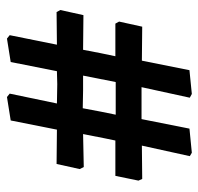

<svg xmlns="http://www.w3.org/2000/svg" viewBox="-30 -588 584 565"><g transform="rotate(90 262.5 -305.0)"><path d="M83 -41 111 -180 15 -179 9 -190 24 -258 126 -257 136 -309 145 -352H49L43 -363L58 -431L158 -430L186 -570L256 -577L267 -571L236 -429H330L358 -570L429 -577L439 -571L408 -430L506 -431L511 -420L497 -352H393L387 -323L374 -257L471 -259L477 -247L462 -179L361 -180L334 -44L265 -33L255 -41L284 -180L227 -181L189 -180L162 -44L93 -33ZM308 -309 317 -353H221L215 -323L202 -257H246L298 -256Z"/></g></svg>

Font: Alegreya
Style: Bold
Weight: 700
Designer: Juan Pablo del Peral
Foundry: Huerta Tipografica
Version: Version 2.008; ttfautohint (v1.8)